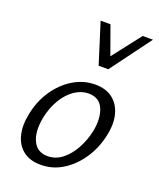

<svg xmlns="http://www.w3.org/2000/svg" viewBox="-134 -788 726 879"><g transform="rotate(20 229.0 -349.0)"><path d="M170 8Q117 8 84 -18Q51 -44 40 -89.5Q29 -135 41 -192Q54 -258 89 -310Q124 -362 174 -392.5Q224 -423 281 -423Q333 -423 366 -397.5Q399 -372 411 -327Q423 -282 410 -223Q397 -160 362.5 -107.5Q328 -55 278.5 -23.5Q229 8 170 8ZM186 -40Q225 -40 257 -65Q289 -90 311.5 -131Q334 -172 344 -219Q357 -285 338 -329.5Q319 -374 266 -374Q231 -374 198.5 -352Q166 -330 142 -290Q118 -250 107 -197Q94 -126 115 -83Q136 -40 186 -40ZM265 -509 285 -548 408 -706H458L312 -509ZM265 -509 203 -706H251L307 -550L312 -509Z"/></g></svg>

Font: Ysabeau
Style: Italic
Weight: 400
Italic angle: -12°
Designer: Christian Thalmann (Catharsis Fonts)
Version: Version 2.000;gftools[0.9.27.dev2+g8671c4b]